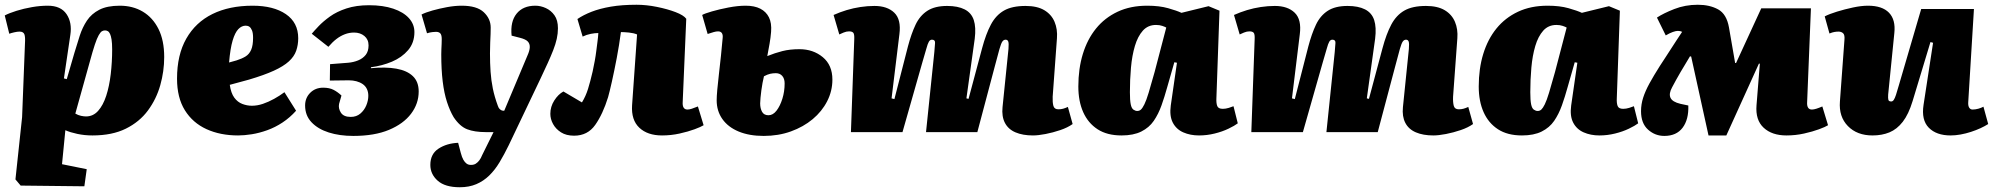

<svg xmlns="http://www.w3.org/2000/svg" viewBox="-22 -556 8387 808"><path d="M83 -371Q85 -401 80.5 -412Q76 -423 60 -423Q51 -423 38 -420Q25 -417 17 -414L-2 -491Q17 -501 47.5 -510.5Q78 -520 112.5 -526Q147 -532 179 -532Q234 -532 258 -496.5Q282 -461 274 -409L247 -226L259 -223L291 -333Q302 -370 313.5 -405.5Q325 -441 344 -469.5Q363 -498 396 -515Q429 -532 482 -532Q537 -532 579 -507Q621 -482 645 -434Q669 -386 669 -316Q669 -256 652.5 -197.5Q636 -139 600.5 -91Q565 -43 507.5 -14.5Q450 14 367 14Q334 14 303.5 7.5Q273 1 253 -8L239 135L343 156L333 228L65 225L43 199L71 -63ZM420 -428Q413 -428 407 -424.5Q401 -421 393.5 -408Q386 -395 377 -368Q368 -341 355 -293L295 -78Q307 -71 319 -68.5Q331 -66 340 -66Q370 -66 391 -89.5Q412 -113 425 -153Q438 -193 444 -244Q450 -295 450 -348Q450 -374 447.5 -389.5Q445 -405 441 -413.5Q437 -422 431.5 -425Q426 -428 420 -428Z M1041 -532Q1129 -532 1181 -496.5Q1233 -461 1233 -395Q1233 -367 1224.5 -342.5Q1216 -318 1193.5 -297.5Q1171 -277 1130.5 -258.5Q1090 -240 1026 -221L945 -199Q950 -164 964 -145Q978 -126 998 -118.5Q1018 -111 1038 -111Q1061 -111 1084.5 -119Q1108 -127 1131.5 -140Q1155 -153 1175 -168L1224 -90Q1198 -61 1167 -40.5Q1136 -20 1102.5 -8Q1069 4 1037.5 9Q1006 14 980 14Q905 14 847 -12.5Q789 -39 756 -92Q723 -145 723 -225Q723 -325 762 -393.5Q801 -462 872 -497Q943 -532 1041 -532ZM1043 -397Q1043 -417 1038.5 -428Q1034 -439 1027.5 -443.5Q1021 -448 1012 -448Q995 -448 981 -433.5Q967 -419 957 -385.5Q947 -352 942 -293L974 -302Q996 -309 1011.5 -318.5Q1027 -328 1035 -346.5Q1043 -365 1043 -397Z M1465 16Q1407 16 1361.5 1.5Q1316 -13 1289 -41.5Q1262 -70 1262 -112Q1262 -144 1283.5 -165.5Q1305 -187 1338 -187Q1364 -187 1381.5 -178Q1399 -169 1415 -154L1405 -119Q1401 -100 1412.5 -82Q1424 -64 1454 -64Q1478 -64 1494.5 -78Q1511 -92 1519.5 -112.5Q1528 -133 1528 -153Q1528 -169 1522 -181.5Q1516 -194 1504.5 -202Q1493 -210 1478 -214Q1463 -218 1446 -218L1366 -217L1367 -286L1444 -292Q1466 -294 1485.5 -302Q1505 -310 1517 -325Q1529 -340 1529 -365Q1529 -390 1511.5 -404.5Q1494 -419 1468 -419Q1448 -419 1429.5 -412Q1411 -405 1394 -392Q1377 -379 1360 -359L1290 -414Q1300 -426 1319 -446Q1338 -466 1366.5 -486.5Q1395 -507 1436 -520.5Q1477 -534 1531 -534Q1590 -534 1633 -519.5Q1676 -505 1699 -479.5Q1722 -454 1722 -421Q1722 -376 1695.5 -345Q1669 -314 1627.5 -296.5Q1586 -279 1539 -273V-269Q1601 -275 1646 -267Q1691 -259 1715.5 -235.5Q1740 -212 1740 -171Q1740 -120 1708 -77.5Q1676 -35 1615 -9.5Q1554 16 1465 16Z M2119 55Q2100 94 2080.5 126.5Q2061 159 2037 182.5Q2013 206 1982.5 219Q1952 232 1913 232Q1851 232 1820 204.5Q1789 177 1789 138Q1789 92 1823.5 69.5Q1858 47 1906 45L1917 87Q1922 106 1928 116.5Q1934 127 1941.5 132.5Q1949 138 1960 138Q1972 138 1980 133Q1988 128 1995 119Q2002 110 2007 97L2055 0H2023Q1975 0 1944 -12Q1913 -24 1887 -63Q1871 -90 1859 -127Q1847 -164 1841 -213.5Q1835 -263 1835 -327Q1835 -338 1835.5 -349Q1836 -360 1836.5 -370.5Q1837 -381 1837 -391Q1837 -409 1831 -415.5Q1825 -422 1813 -422Q1808 -422 1798 -421Q1788 -420 1775 -416L1752 -495Q1770 -504 1798.5 -512Q1827 -520 1859.5 -526Q1892 -532 1921 -532Q1985 -532 2014 -504.5Q2043 -477 2043 -440Q2043 -427 2042.5 -412Q2042 -397 2041 -377.5Q2040 -358 2040 -331Q2040 -290 2042.5 -254Q2045 -218 2052 -183.5Q2059 -149 2073 -111Q2076 -102 2080 -98Q2084 -94 2088 -92Q2092 -90 2097 -90H2100L2198 -323Q2207 -343 2207.5 -357.5Q2208 -372 2199 -381.5Q2190 -391 2166 -397L2131 -406Q2125 -465 2152 -498.5Q2179 -532 2231 -532Q2253 -532 2275 -522Q2297 -512 2311.5 -491.5Q2326 -471 2326 -437Q2326 -415 2321 -392.5Q2316 -370 2306 -344.5Q2296 -319 2283 -290.5Q2270 -262 2253 -226Z M2408 -476Q2433 -493 2467.5 -506.5Q2502 -520 2548.5 -528Q2595 -536 2657 -536Q2698 -536 2742.5 -527Q2787 -518 2821 -505Q2855 -492 2866 -477L2851 -126Q2850 -111 2855 -103Q2860 -95 2871 -95Q2879 -95 2889.5 -98.5Q2900 -102 2915 -108L2939 -29Q2928 -22 2901 -12Q2874 -2 2838 6Q2802 14 2764 14Q2703 14 2668.5 -18.5Q2634 -51 2638 -113L2659 -411Q2645 -417 2625 -419Q2605 -421 2591 -421Q2584 -367 2573.5 -312Q2563 -257 2553 -212.5Q2543 -168 2537 -147Q2515 -76 2483 -30.5Q2451 15 2394 15Q2361 15 2339 1Q2317 -13 2305.5 -34Q2294 -55 2294 -77Q2294 -107 2310.5 -133Q2327 -159 2349 -171L2427 -125Q2443 -151 2452.5 -181.5Q2462 -212 2472 -255Q2477 -278 2481 -300Q2485 -322 2487.5 -342.5Q2490 -363 2492.5 -381.5Q2495 -400 2496 -417Q2482 -417 2464 -413.5Q2446 -410 2430 -402Z M3207 -320Q3239 -333 3270.5 -341Q3302 -349 3342 -349Q3400 -349 3440.5 -315.5Q3481 -282 3481 -221Q3481 -173 3459 -130Q3437 -87 3398 -54.5Q3359 -22 3306.5 -3Q3254 16 3192 16Q3131 16 3086.5 -2.5Q3042 -21 3018 -55Q2994 -89 2994 -134Q2994 -149 2996.5 -178Q2999 -207 3003.5 -244.5Q3008 -282 3012 -321Q3016 -360 3019 -394Q3021 -409 3016 -416.5Q3011 -424 3000 -424Q2992 -424 2981.5 -421Q2971 -418 2956 -413L2933 -493Q2943 -499 2974 -508Q3005 -517 3044 -524.5Q3083 -532 3116 -532Q3153 -532 3177.5 -519.5Q3202 -507 3214 -483Q3226 -459 3223 -422Q3221 -397 3216.5 -371.5Q3212 -346 3207 -320ZM3193 -235Q3190 -222 3187 -207Q3184 -192 3182 -175.5Q3180 -159 3178.5 -145Q3177 -131 3177 -121Q3177 -100 3185 -85.5Q3193 -71 3212 -71Q3231 -71 3246 -90.5Q3261 -110 3270.5 -140.5Q3280 -171 3280 -205Q3280 -225 3270 -236.5Q3260 -248 3243 -248Q3231 -248 3219.5 -245.5Q3208 -243 3193 -235Z M3910 -337Q3912 -361 3913 -375Q3914 -389 3900 -389Q3892 -389 3887 -380.5Q3882 -372 3876.5 -351.5Q3871 -331 3860 -295L3776 0H3559L3573 -391Q3574 -412 3569 -418Q3564 -424 3551 -424Q3540 -424 3528 -419Q3516 -414 3510 -411L3486 -493Q3513 -505 3541 -513.5Q3569 -522 3599 -526.5Q3629 -531 3658 -531Q3712 -531 3741.5 -502.5Q3771 -474 3763 -412L3730 -142L3742 -139L3799 -361Q3813 -414 3831 -452Q3849 -490 3880.5 -510.5Q3912 -531 3964 -531Q4009 -531 4037.5 -516.5Q4066 -502 4076 -471.5Q4086 -441 4080 -393L4045 -142L4054 -140L4111 -353Q4127 -413 4148 -452.5Q4169 -492 4203 -511.5Q4237 -531 4294 -531Q4343 -531 4373 -513Q4403 -495 4416 -464Q4429 -433 4426 -395L4408 -149Q4407 -125 4411 -110.5Q4415 -96 4432 -96Q4443 -96 4452 -98.5Q4461 -101 4472 -106L4492 -34Q4471 -19 4440 -8.5Q4409 2 4378 8Q4347 14 4325 14Q4282 14 4251.5 1Q4221 -12 4207 -39Q4193 -66 4197 -105L4222 -350Q4224 -374 4221 -381.5Q4218 -389 4210 -389Q4202 -389 4196.5 -381.5Q4191 -374 4184 -349.5Q4177 -325 4164 -275L4091 0H3875Z M5097 -142Q5096 -122 5100.5 -110Q5105 -98 5124 -98Q5136 -98 5149 -102Q5162 -106 5169 -109L5187 -37Q5174 -27 5148 -14.5Q5122 -2 5089.5 6Q5057 14 5024 14Q4987 14 4957.5 1Q4928 -12 4913.5 -40Q4899 -68 4905 -112L4931 -292L4920 -294L4890 -189Q4879 -149 4866 -112.5Q4853 -76 4833.5 -47.5Q4814 -19 4781 -2.5Q4748 14 4698 14Q4637 14 4597 -12Q4557 -38 4536.5 -84Q4516 -130 4516 -192Q4516 -267 4535 -329Q4554 -391 4590.5 -436Q4627 -481 4681 -506.5Q4735 -532 4806 -532Q4857 -532 4894 -521.5Q4931 -511 4950 -502L5064 -530L5110 -511ZM4764 -89Q4773 -89 4779.5 -95Q4786 -101 4794 -117Q4802 -133 4812 -166Q4822 -199 4837 -253L4886 -440Q4881 -443 4869.5 -447Q4858 -451 4843 -451Q4809 -451 4787.5 -427Q4766 -403 4754 -362.5Q4742 -322 4737.5 -271.5Q4733 -221 4733 -168Q4733 -134 4736.5 -117Q4740 -100 4748 -94.5Q4756 -89 4764 -89Z M5595 -337Q5597 -361 5598 -375Q5599 -389 5585 -389Q5577 -389 5572 -380.5Q5567 -372 5561.5 -351.5Q5556 -331 5545 -295L5461 0H5244L5258 -391Q5259 -412 5254 -418Q5249 -424 5236 -424Q5225 -424 5213 -419Q5201 -414 5195 -411L5171 -493Q5198 -505 5226 -513.5Q5254 -522 5284 -526.5Q5314 -531 5343 -531Q5397 -531 5426.5 -502.5Q5456 -474 5448 -412L5415 -142L5427 -139L5484 -361Q5498 -414 5516 -452Q5534 -490 5565.5 -510.5Q5597 -531 5649 -531Q5694 -531 5722.5 -516.5Q5751 -502 5761 -471.5Q5771 -441 5765 -393L5730 -142L5739 -140L5796 -353Q5812 -413 5833 -452.5Q5854 -492 5888 -511.5Q5922 -531 5979 -531Q6028 -531 6058 -513Q6088 -495 6101 -464Q6114 -433 6111 -395L6093 -149Q6092 -125 6096 -110.5Q6100 -96 6117 -96Q6128 -96 6137 -98.5Q6146 -101 6157 -106L6177 -34Q6156 -19 6125 -8.5Q6094 2 6063 8Q6032 14 6010 14Q5967 14 5936.5 1Q5906 -12 5892 -39Q5878 -66 5882 -105L5907 -350Q5909 -374 5906 -381.5Q5903 -389 5895 -389Q5887 -389 5881.5 -381.5Q5876 -374 5869 -349.5Q5862 -325 5849 -275L5776 0H5560Z M6782 -142Q6781 -122 6785.5 -110Q6790 -98 6809 -98Q6821 -98 6834 -102Q6847 -106 6854 -109L6872 -37Q6859 -27 6833 -14.5Q6807 -2 6774.5 6Q6742 14 6709 14Q6672 14 6642.5 1Q6613 -12 6598.5 -40Q6584 -68 6590 -112L6616 -292L6605 -294L6575 -189Q6564 -149 6551 -112.5Q6538 -76 6518.5 -47.5Q6499 -19 6466 -2.5Q6433 14 6383 14Q6322 14 6282 -12Q6242 -38 6221.5 -84Q6201 -130 6201 -192Q6201 -267 6220 -329Q6239 -391 6275.5 -436Q6312 -481 6366 -506.5Q6420 -532 6491 -532Q6542 -532 6579 -521.5Q6616 -511 6635 -502L6749 -530L6795 -511ZM6449 -89Q6458 -89 6464.5 -95Q6471 -101 6479 -117Q6487 -133 6497 -166Q6507 -199 6522 -253L6571 -440Q6566 -443 6554.5 -447Q6543 -451 6528 -451Q6494 -451 6472.5 -427Q6451 -403 6439 -362.5Q6427 -322 6422.5 -271.5Q6418 -221 6418 -168Q6418 -134 6421.5 -117Q6425 -100 6433 -94.5Q6441 -89 6449 -89Z M7243 14H7168L7095 -318L7090 -319Q7080 -302 7070 -285.5Q7060 -269 7050.5 -253Q7041 -237 7032 -220.5Q7023 -204 7015 -189Q7000 -162 7008 -144.5Q7016 -127 7050 -119L7083 -112Q7085 -53 7059 -18.5Q7033 16 6982 16Q6943 16 6913.5 -10.5Q6884 -37 6884 -88Q6884 -117 6893 -145Q6902 -173 6919.5 -205Q6937 -237 6963 -278Q6975 -296 6986.5 -314Q6998 -332 7009.5 -349.5Q7021 -367 7032.5 -385Q7044 -403 7057 -422Q7053 -424 7049 -425Q7045 -426 7039 -426Q7031 -426 7018 -421.5Q7005 -417 6988 -407L6951 -482Q6978 -500 7024 -518Q7070 -536 7123 -536Q7173 -536 7208.5 -516.5Q7244 -497 7254 -441L7280 -291H7284L7390 -521H7599L7583 -126Q7582 -111 7587 -103Q7592 -95 7603 -95Q7611 -95 7622 -98.5Q7633 -102 7647 -108L7671 -29Q7660 -22 7633 -12Q7606 -2 7570 6Q7534 14 7496 14Q7435 14 7400 -18.5Q7365 -51 7370 -113L7384 -288H7380Z M7657 -487Q7676 -497 7708.5 -507Q7741 -517 7776 -524.5Q7811 -532 7839 -532Q7899 -532 7927.5 -502.5Q7956 -473 7950 -417L7924 -158Q7923 -142 7925 -135.5Q7927 -129 7937 -129Q7943 -129 7947.5 -135.5Q7952 -142 7957 -157Q7962 -172 7969 -197L8063 -518H8285L8261 -126Q8260 -111 8265 -103Q8270 -95 8279 -95Q8291 -95 8303.5 -98.5Q8316 -102 8325 -107L8345 -34Q8331 -25 8312.5 -16.5Q8294 -8 8272.5 -1Q8251 6 8229 10Q8207 14 8187 14Q8127 14 8095 -18.5Q8063 -51 8073 -115L8113 -376L8102 -379L8027 -131Q8010 -75 7985.5 -43.5Q7961 -12 7929.5 1Q7898 14 7858 14Q7793 14 7754.5 -25.5Q7716 -65 7721 -129L7740 -388Q7742 -409 7734.5 -416Q7727 -423 7715 -423Q7707 -423 7698 -421.5Q7689 -420 7677 -415Z"/></svg>

Font: Literata 18pt Black
Style: Italic
Weight: 900
Italic angle: -2°
Designer: Latin by Veronika Burian and Jose Scaglione. Greek by Irene Vlachou. Cyrillic by Vera Evstafieva
Foundry: TypeTogether
Version: Version 3.103;gftools[0.9.29]